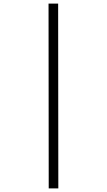

<svg xmlns="http://www.w3.org/2000/svg" viewBox="-20 -855 590 1060"><path d="M249 185 248 -835H301L302 185Z"/></svg>

Font: Lode Dark Term
Style: Italic
Weight: 400
Italic angle: -11°
Monospace: yes
Designer: Belleve Invis
Foundry: Belleve Invis
Version: Version 29.2.0